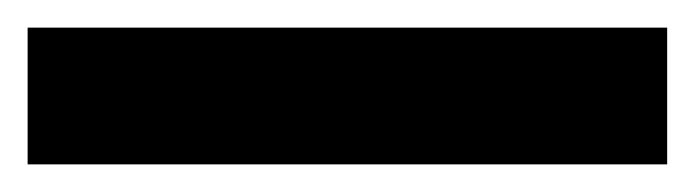

<svg xmlns="http://www.w3.org/2000/svg" viewBox="-21 -20 503 139"><path d="M462 99H-1V0H462Z"/></svg>

Font: 42dot Sans
Style: Bold
Weight: 700
Designer: 42dot
Version: Version 1.000